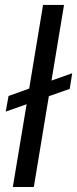

<svg xmlns="http://www.w3.org/2000/svg" viewBox="-20 -747 308 767"><path d="M268.5 -454.5 185.7 -425.1 235.8 -727.3H152L96.6 -393.1L14.2 -363.6L2.8 -301.1L86.3 -330.6L31.2 0H115.1L175.1 -362.6L258.5 -392Z"/></svg>

Font: Margiela Sans
Style: Italic
Weight: 400
Italic angle: -9.39999°
Designer: Stefan Endress, Andreas Faust
Version: Version 1.100;FEAKit 1.0